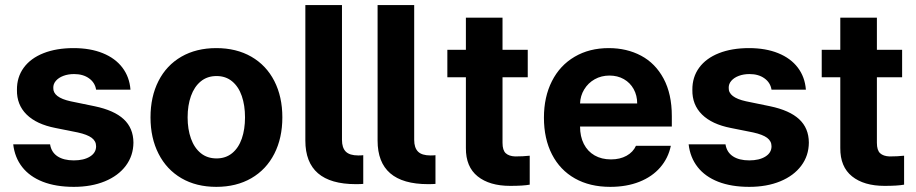

<svg xmlns="http://www.w3.org/2000/svg" viewBox="-20 -727 3616 758"><path d="M272.5 -434.6Q249 -434.6 230.2 -427.5Q211.4 -420.4 200.7 -408Q189.9 -395.5 190.4 -379.9Q189 -342.3 258.8 -327.1L353.5 -307.6Q430.7 -291.5 468.5 -256.3Q506.3 -221.2 506.8 -164.1Q506.3 -112.3 476.8 -72.8Q447.3 -33.2 394 -11.2Q340.8 10.7 271.5 10.7Q200.7 10.7 148.9 -9.5Q97.2 -29.8 67.6 -67.6Q38.1 -105.5 32.2 -157.2H177.7Q182.6 -126 207 -109.9Q231.4 -93.8 271.5 -93.8Q311 -93.8 335.2 -108.9Q359.4 -124 359.4 -149.4Q359.4 -169.9 342 -182.9Q324.7 -195.8 287.1 -204.1L199.2 -221.7Q124 -236.3 85 -274.9Q45.9 -313.5 46.9 -372.1Q46.4 -422.4 73.7 -459.7Q101.1 -497.1 151.9 -517.1Q202.6 -537.1 270.5 -537.1Q336.4 -537.1 385.7 -517.1Q435.1 -497.1 463.1 -460.2Q491.2 -423.3 495.1 -373H359.4Q355 -400.9 331.5 -417.7Q308.1 -434.6 272.5 -434.6Z M574.2 -263.7Q574.2 -345.2 605.7 -407.2Q637.2 -469.2 696 -503.2Q754.9 -537.1 834 -537.1Q913.1 -537.1 972.2 -503.2Q1031.2 -469.2 1063 -407.2Q1094.7 -345.2 1094.7 -263.7Q1094.7 -182.1 1063 -119.9Q1031.2 -57.6 972.2 -23.4Q913.1 10.7 834 10.7Q754.9 10.7 696.3 -23.4Q637.7 -57.6 606 -119.9Q574.2 -182.1 574.2 -263.7ZM947.3 -263.7Q947.3 -311 934.6 -347.9Q921.9 -384.8 896.5 -405.8Q871.1 -426.8 835 -426.8Q798.3 -426.8 772.7 -405.8Q747.1 -384.8 733.9 -347.9Q720.7 -311 720.7 -263.7Q720.7 -216.8 733.9 -179.9Q747.1 -143.1 772.7 -122.3Q798.3 -101.6 835 -101.6Q871.1 -101.6 896.5 -122.3Q921.9 -143.1 934.6 -179.7Q947.3 -216.3 947.3 -263.7Z M1394.5 -113.3Q1406.2 -113.3 1414.1 -114.3V-1Q1403.3 0 1384.8 0Q1185.5 0 1185.5 -171.9V-707H1330.1V-174.8Q1330.1 -143.6 1345.2 -128.4Q1360.4 -113.3 1394.5 -113.3Z M1679.7 -113.3Q1691.4 -113.3 1699.2 -114.3V-1Q1688.5 0 1669.9 0Q1470.7 0 1470.7 -171.9V-707H1615.2V-174.8Q1615.2 -143.6 1630.4 -128.4Q1645.5 -113.3 1679.7 -113.3Z M2063.5 -421.9H1963.9V-163.1Q1963.9 -133.8 1976.6 -122.1Q1989.3 -110.4 2013.7 -109.4Q2044.9 -109.4 2071.3 -112.3V2Q2045.4 6.8 1994.1 6.8Q1912.6 6.8 1865.7 -30.8Q1818.8 -68.4 1819.3 -142.6V-421.9H1746.1V-530.3H1819.3V-657.2H1963.9V-530.3H2063.5Z M2127.4 -262.7Q2127.4 -344.2 2158.9 -406.5Q2190.4 -468.8 2248.5 -502.9Q2306.6 -537.1 2383.3 -537.1Q2454.6 -537.1 2511 -507.1Q2567.4 -477.1 2599.9 -416.5Q2632.3 -356 2632.3 -268.6V-227.5H2270Q2270 -188 2284.9 -158.7Q2299.8 -129.4 2327.4 -113.5Q2355 -97.7 2392.1 -97.7Q2427.7 -97.7 2453.6 -112.1Q2479.5 -126.5 2490.7 -151.4H2628.4Q2618.2 -102.5 2586.4 -65.9Q2554.7 -29.3 2504.2 -9.3Q2453.6 10.7 2389.2 10.7Q2308.6 10.7 2249.8 -22.5Q2190.9 -55.7 2159.2 -117.4Q2127.4 -179.2 2127.4 -262.7ZM2495.6 -318.4Q2495.6 -350.1 2481.7 -375.2Q2467.8 -400.4 2442.9 -414.6Q2418 -428.7 2386.2 -428.7Q2354 -428.7 2327.9 -414.1Q2301.8 -399.4 2286.4 -374Q2271 -348.6 2270 -318.4Z M2939 -434.6Q2915.5 -434.6 2896.7 -427.5Q2877.9 -420.4 2867.2 -408Q2856.4 -395.5 2856.9 -379.9Q2855.5 -342.3 2925.3 -327.1L3020 -307.6Q3097.2 -291.5 3135 -256.3Q3172.9 -221.2 3173.3 -164.1Q3172.9 -112.3 3143.3 -72.8Q3113.8 -33.2 3060.5 -11.2Q3007.3 10.7 2938 10.7Q2867.2 10.7 2815.4 -9.5Q2763.7 -29.8 2734.1 -67.6Q2704.6 -105.5 2698.7 -157.2H2844.2Q2849.1 -126 2873.5 -109.9Q2897.9 -93.8 2938 -93.8Q2977.5 -93.8 3001.7 -108.9Q3025.9 -124 3025.9 -149.4Q3025.9 -169.9 3008.5 -182.9Q2991.2 -195.8 2953.6 -204.1L2865.7 -221.7Q2790.5 -236.3 2751.5 -274.9Q2712.4 -313.5 2713.4 -372.1Q2712.9 -422.4 2740.2 -459.7Q2767.6 -497.1 2818.4 -517.1Q2869.1 -537.1 2937 -537.1Q3002.9 -537.1 3052.2 -517.1Q3101.6 -497.1 3129.6 -460.2Q3157.7 -423.3 3161.6 -373H3025.9Q3021.5 -400.9 2998 -417.7Q2974.6 -434.6 2939 -434.6Z M3541.5 -421.9H3441.9V-163.1Q3441.9 -133.8 3454.6 -122.1Q3467.3 -110.4 3491.7 -109.4Q3522.9 -109.4 3549.3 -112.3V2Q3523.4 6.8 3472.2 6.8Q3390.6 6.8 3343.8 -30.8Q3296.9 -68.4 3297.4 -142.6V-421.9H3224.1V-530.3H3297.4V-657.2H3441.9V-530.3H3541.5Z"/></svg>

Font: Pretendard GOV
Style: Bold
Weight: 700
Designer: Base glyphs from Inter by Rasmus Andersson; Hangeul glyphs from Noto Sans CJK(Source Han Sans) by Jang Soo-young and Kan
Foundry: Kil Hyung-jin
Version: Version 1.309